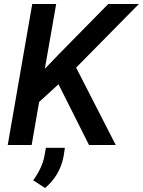

<svg xmlns="http://www.w3.org/2000/svg" viewBox="-20 -731 720 968"><path d="M428.7 0H563.5L363.8 -390.1L680.2 -710.9H525.9L280.8 -461.9L206.1 -384.3L263.2 -710.9H142.6L19 0H139.6L177.2 -216.8L274.9 -306.2ZM207.5 216.8C257.8 173.8 289.1 120.1 300.8 56.2L307.1 14.2H211.4L204.1 54.7C197.3 93.8 178.2 134.8 147.5 178.2Z"/></svg>

Font: Roboto Medium
Style: Italic
Weight: 500
Italic angle: -12°
Designer: Google
Version: Version 2.137; 2017